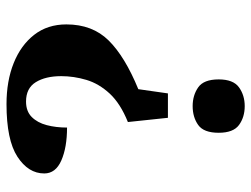

<svg xmlns="http://www.w3.org/2000/svg" viewBox="-111 -653 772 590"><g transform="rotate(-90 275.0 -358.0)"><path d="M195 -351Q252 -374 282.5 -407Q313 -440 324.5 -478.5Q336 -517 336 -556Q336 -604 317.5 -634Q299 -664 258 -664Q228 -664 210.5 -646.5Q193 -629 185.5 -600.5Q178 -572 178 -538Q117 -538 77 -555.5Q37 -573 37 -608Q37 -657 88.5 -690.5Q140 -724 250 -724Q321 -724 376 -702Q431 -680 463 -639Q495 -598 495 -540Q495 -460 445.5 -410Q396 -360 296 -319L283 -228H208ZM244 8Q210 8 186 -9.5Q162 -27 162 -72Q162 -118 186 -135Q210 -152 244 -152Q277 -152 301.5 -135Q326 -118 326 -72Q326 -27 301.5 -9.5Q277 8 244 8Z"/></g></svg>

Font: Noto Serif Test
Style: Regular
Weight: 400
Version: Version 1.000